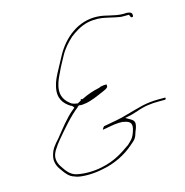

<svg xmlns="http://www.w3.org/2000/svg" viewBox="-107 -802 889 924"><g transform="rotate(-15 337.5 -340.5)"><path d="M80 -110C73 -81 84 -56 99 -37C114 -15 129 5 155 12H158V14C192 25 251 23 295 13C356 2 412 -27 451 -61C479 -85 483 -85 495 -125V-126H496C510 -163 505 -172 487 -183L463 -197L496 -204C507 -207 516 -210 529 -214C566 -228 603 -232 640 -232H669C673 -232 674 -233 675 -237C676 -241 675 -242 671 -242H642C575 -242 540 -228 480 -212C439 -199 396 -193 354 -185C349 -180 347 -177 344 -170C348 -171 360 -172 368 -174C390 -178 418 -184 447 -182H448V-181C487 -176 493 -159 482 -126C471 -92 461 -86 443 -69V-68L439 -66C398 -37 357 -10 293 3C248 13 197 12 162 3C136 -5 120 -26 109 -43C99 -57 83 -81 90 -110C93 -121 99 -133 105 -141C111 -151 120 -163 133 -179C169 -221 210 -271 256 -307L257 -310H260L262 -313H265C275 -311 286 -312 295 -314H297C330 -320 360 -334 390 -347C406 -354 415 -358 418 -365V-376C412 -377 396 -376 383 -372V-371L381 -370C344 -362 321 -354 286 -337V-339H279L278 -334H279L261 -324H259C249 -326 242 -326 233 -331H232C206 -349 180 -376 192 -429C197 -451 206 -470 215 -488C227 -516 242 -540 256 -567C272 -596 296 -622 317 -641C339 -658 371 -680 408 -688C442 -695 474 -693 502 -686C524 -682 563 -670 583 -672H609V-671C612 -666 614 -659 615 -658C627 -654 627 -662 626 -669H625L626 -671C624 -679 613 -686 586 -683H585C537 -683 503 -701 459 -703C361 -708 287 -642 247 -570C239 -555 232 -542 226 -531L205 -492C194 -471 185 -452 180 -429C167 -373 191 -343 224 -322C231 -321 237 -313 239 -308L229 -300C193 -271 157 -223 127 -186C101 -157 88 -143 80 -110ZM284 -336H285ZM416 -376H418ZM447 -181V-182ZM495 -125H496ZM529 -214Z"/></g></svg>

Font: Stray Cat
Style: HlExtObl
Weight: 100
Version: Version 1.0